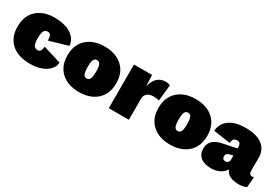

<svg xmlns="http://www.w3.org/2000/svg" viewBox="30 -1201 2736 1903"><g transform="rotate(30 1398.0 -250.0)"><path d="M296.9 -509.8Q350.1 -509.8 394.5 -499.8Q439 -489.7 469 -473.1Q499 -456.5 520 -434.6Q541 -412.6 550.8 -388.7Q560.5 -364.7 561 -339.8L349.1 -277.8Q349.1 -318.4 339.6 -336.7Q330.1 -355 307.1 -355Q276.4 -355 263.7 -331.5Q251 -308.1 251 -247.1Q251 -187.5 265.4 -166.3Q279.8 -145 308.1 -145Q348.6 -145 353 -210.9L559.1 -147Q556.6 -81.5 488 -35.9Q419.4 9.8 309.1 9.8Q172.4 9.8 96.2 -58.1Q20 -126 20 -250Q20 -372.6 95.2 -441.2Q170.4 -509.8 296.9 -509.8Z M666.7 -440.9Q742.7 -509.8 869.6 -509.8Q996.6 -509.8 1072.8 -440.9Q1148.9 -372.1 1148.9 -250Q1148.9 -127.9 1072.8 -59.1Q996.6 9.8 869.6 9.8Q742.7 9.8 666.7 -59.1Q590.8 -127.9 590.8 -250Q590.8 -372.1 666.7 -440.9ZM869.6 -355Q845.2 -355 833.5 -332.5Q821.8 -310.1 821.8 -250Q821.8 -189.9 833.5 -167.5Q845.2 -145 869.6 -145Q894.5 -145 906.2 -167.5Q918 -189.9 918 -250Q918 -310.1 906.2 -332.5Q894.5 -355 869.6 -355Z M1207.5 0V-500H1414.6L1419.4 -375Q1455.6 -509.8 1566.4 -509.8Q1602.1 -509.8 1618.7 -498L1599.6 -313Q1574.2 -323.2 1536.6 -323.2Q1490.7 -323.2 1464.1 -302Q1437.5 -280.8 1437.5 -240.2V0Z M1708.3 -440.9Q1784.2 -509.8 1911.1 -509.8Q2038.1 -509.8 2114.3 -440.9Q2190.4 -372.1 2190.4 -250Q2190.4 -127.9 2114.3 -59.1Q2038.1 9.8 1911.1 9.8Q1784.2 9.8 1708.3 -59.1Q1632.3 -127.9 1632.3 -250Q1632.3 -372.1 1708.3 -440.9ZM1911.1 -355Q1886.7 -355 1875 -332.5Q1863.3 -310.1 1863.3 -250Q1863.3 -189.9 1875 -167.5Q1886.7 -145 1911.1 -145Q1936 -145 1947.8 -167.5Q1959.5 -189.9 1959.5 -250Q1959.5 -310.1 1947.8 -332.5Q1936 -355 1911.1 -355Z M2512.2 -312Q2512.2 -360.8 2469.2 -360.8Q2446.3 -360.8 2433.1 -347.7Q2419.9 -334.5 2418 -300.8L2224.1 -329.1Q2231 -414.1 2297.6 -461.9Q2364.3 -509.8 2485.4 -509.8Q2611.3 -509.8 2675.8 -458.5Q2740.2 -407.2 2740.2 -318.8V-164.1Q2740.2 -123 2779.3 -123Q2790.5 -123 2796.4 -126L2786.1 -7.8Q2750.5 9.8 2697.3 9.8Q2637.7 9.8 2597.2 -10.3Q2556.6 -30.3 2543 -70.8Q2522.5 -34.2 2479.7 -12.2Q2437 9.8 2382.3 9.8Q2303.7 9.8 2261 -25.1Q2218.3 -60.1 2218.3 -123Q2218.3 -231.9 2354 -259.8L2512.2 -293ZM2434.1 -157.2Q2434.1 -141.1 2444.3 -131.1Q2454.6 -121.1 2472.2 -121.1Q2489.3 -121.1 2500.7 -133.3Q2512.2 -145.5 2512.2 -167V-210.9L2473.1 -202.1Q2434.1 -192.4 2434.1 -157.2Z"/></g></svg>

Font: Work Sans Black
Style: Regular
Weight: 900
Designer: Wei Huang
Foundry: Wei Huang
Version: Version 2.012